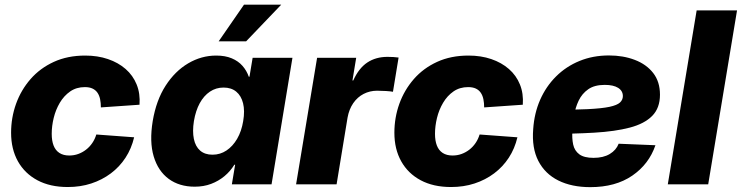

<svg xmlns="http://www.w3.org/2000/svg" viewBox="-20 -771 3102 803"><path d="M263.2 11.2Q189.5 11.2 136.5 -17.1Q83.5 -45.4 54.9 -96.4Q26.4 -147.5 26.4 -215.8Q26.4 -278.8 47.1 -336.7Q67.9 -394.5 107.7 -440.2Q147.5 -485.8 205.1 -512.2Q262.7 -538.6 336.4 -538.6Q388.7 -538.6 431.6 -523.9Q474.6 -509.3 505.4 -482.4Q536.1 -455.6 551.5 -417.7Q566.9 -379.9 563.5 -333L401.9 -321.8Q401.9 -340.3 398.7 -356Q395.5 -371.6 387.7 -383.1Q379.9 -394.5 366.9 -400.6Q354 -406.7 335 -406.7Q299.8 -406.7 273.7 -388.7Q247.6 -370.6 230.2 -341.3Q212.9 -312 204.6 -277.8Q196.3 -243.7 196.3 -211.4Q196.3 -182.6 204.1 -162.4Q211.9 -142.1 228.5 -131.3Q245.1 -120.6 269.5 -120.6Q289.6 -120.6 307.1 -127Q324.7 -133.3 339.8 -145Q355 -156.7 366 -172.9Q377 -189 382.8 -208.5L541 -196.8Q529.8 -149.4 504.9 -111.3Q480 -73.2 443.6 -45.9Q407.2 -18.6 361.8 -3.7Q316.4 11.2 263.2 11.2Z M794.4 9.8Q730 9.8 685.5 -22.9Q641.1 -55.7 622.8 -116.9Q604.5 -178.2 618.7 -264.6Q633.3 -351.6 672.6 -412.6Q711.9 -473.6 767.1 -506.1Q822.3 -538.6 884.3 -538.6Q921.9 -538.6 949.2 -527.1Q976.6 -515.6 994.1 -495.6Q1011.7 -475.6 1020.5 -450.2H1023.4L1036.6 -529.3H1203.1L1115.7 0H949.7L963.4 -82H960Q943.4 -54.7 918.7 -34.2Q894 -13.7 863 -2Q832 9.8 794.4 9.8ZM868.7 -124Q900.9 -124 927.2 -141.6Q953.6 -159.2 971.9 -190.7Q990.2 -222.2 997.1 -264.6Q1004.4 -307.6 996.6 -339.1Q988.8 -370.6 968 -387.7Q947.3 -404.8 915 -404.8Q883.3 -404.8 857.9 -387.7Q832.5 -370.6 815.4 -339.4Q798.3 -308.1 791 -264.6Q784.2 -221.7 790.8 -189.9Q797.4 -158.2 817.1 -141.1Q836.9 -124 868.7 -124ZM894.5 -598.1 1000.5 -751.5H1156.2L1009.3 -598.1Z M1218.3 0 1306.2 -529.3H1469.7L1454.1 -434.6H1457.5Q1480.5 -485.8 1516.1 -509.5Q1551.8 -533.2 1600.6 -533.2Q1613.3 -533.2 1625 -532.5Q1636.7 -531.7 1647 -530.3L1623.5 -387.2Q1613.3 -389.2 1593.8 -390.4Q1574.2 -391.6 1557.1 -391.6Q1526.9 -391.6 1500.7 -378.2Q1474.6 -364.7 1457.3 -339.4Q1439.9 -314 1433.6 -279.3L1387.7 0Z M1866.2 11.2Q1792.5 11.2 1739.5 -17.1Q1686.5 -45.4 1658 -96.4Q1629.4 -147.5 1629.4 -215.8Q1629.4 -278.8 1650.1 -336.7Q1670.9 -394.5 1710.7 -440.2Q1750.5 -485.8 1808.1 -512.2Q1865.7 -538.6 1939.5 -538.6Q1991.7 -538.6 2034.7 -523.9Q2077.6 -509.3 2108.4 -482.4Q2139.2 -455.6 2154.5 -417.7Q2169.9 -379.9 2166.5 -333L2004.9 -321.8Q2004.9 -340.3 2001.7 -356Q1998.5 -371.6 1990.7 -383.1Q1982.9 -394.5 1970 -400.6Q1957 -406.7 1938 -406.7Q1902.8 -406.7 1876.7 -388.7Q1850.6 -370.6 1833.3 -341.3Q1815.9 -312 1807.6 -277.8Q1799.3 -243.7 1799.3 -211.4Q1799.3 -182.6 1807.1 -162.4Q1814.9 -142.1 1831.5 -131.3Q1848.1 -120.6 1872.6 -120.6Q1892.6 -120.6 1910.2 -127Q1927.7 -133.3 1942.9 -145Q1958 -156.7 1969 -172.9Q1980 -189 1985.8 -208.5L2144 -196.8Q2132.8 -149.4 2107.9 -111.3Q2083 -73.2 2046.6 -45.9Q2010.3 -18.6 1964.8 -3.7Q1919.4 11.2 1866.2 11.2Z M2448.7 11.7Q2371.1 11.7 2315.2 -16.1Q2259.3 -43.9 2231.4 -98.1Q2203.6 -152.3 2210 -231Q2214.4 -297.4 2239 -353.5Q2263.7 -409.7 2305.7 -451.4Q2347.7 -493.2 2403.8 -516.1Q2460 -539.1 2526.9 -539.1Q2586.4 -539.1 2635 -520.5Q2683.6 -502 2711.9 -465.6Q2740.2 -429.2 2740.2 -375Q2740.2 -319.3 2707.8 -286.4Q2675.3 -253.4 2614 -237.3Q2552.7 -221.2 2465.1 -216.1Q2377.4 -210.9 2266.6 -210.9L2283.2 -311.5Q2378.4 -311.5 2437.7 -314.5Q2497.1 -317.4 2529.1 -324.2Q2561 -331.1 2573 -342.3Q2585 -353.5 2585 -369.1Q2585 -391.1 2565.2 -403.6Q2545.4 -416 2509.3 -416Q2466.3 -416 2440.2 -397.7Q2414.1 -379.4 2400.1 -350.1Q2386.2 -320.8 2380.9 -287.8Q2375.5 -254.9 2374 -226.1Q2371.6 -192.4 2377.2 -166.5Q2382.8 -140.6 2402.8 -125.7Q2422.9 -110.8 2462.4 -110.8Q2503.4 -110.8 2530.3 -127Q2557.1 -143.1 2567.4 -169.9L2721.2 -163.6Q2694.3 -84.5 2624.3 -36.4Q2554.2 11.7 2448.7 11.7Z M3062.5 -727.5 2941.9 0H2772.9L2893.6 -727.5Z"/></svg>

Font: Inter 24pt ExtraBold
Style: Italic
Weight: 800
Italic angle: -9.3988°
Designer: Rasmus Andersson
Foundry: rsms
Version: Version 4.001;git-66647c0bb